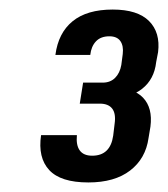

<svg xmlns="http://www.w3.org/2000/svg" viewBox="-20 -806 352 402"><path d="M165 -424Q107 -424 83 -450Q59 -476 66 -523H141Q139 -502 147 -491Q155 -480 173 -480Q211 -480 217 -522L220 -547Q223 -568 215 -578.5Q207 -589 189 -589H147L154 -633H195Q211 -633 221 -643Q231 -653 234 -670L237 -693Q239 -710 232 -720Q225 -730 209 -730Q191 -730 181 -719.5Q171 -709 169 -691H96Q102 -737 132 -761.5Q162 -786 216 -786Q268 -786 292 -762Q316 -738 311 -697L307 -676Q303 -640 277.5 -620Q252 -600 209 -600L213 -623Q259 -623 279.5 -601.5Q300 -580 295 -541L291 -517Q285 -474 252.5 -449Q220 -424 165 -424Z"/></svg>

Font: Pathway Extreme Condensed Medium
Style: Italic
Weight: 500
Width: 3
Italic angle: -8°
Version: Version 1.001;gftools[0.9.26]